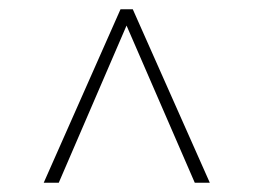

<svg xmlns="http://www.w3.org/2000/svg" viewBox="-20 -695 548 415"><path d="M249.5 -649H257.5L107 -300H74.5L240.5 -675H267L433.5 -300H401Z"/></svg>

Font: Newsreader 24pt Light
Style: Regular
Weight: 300
Designer: Hugues Gentile
Foundry: Production Type
Version: Version 1.003